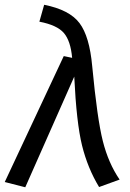

<svg xmlns="http://www.w3.org/2000/svg" viewBox="-37 -772 545 804"><path d="M127.9 -681.2 147.9 -752Q253.9 -731 295.9 -675.3Q337.9 -619.6 349.1 -495.1Q370.1 -273.9 393.6 -181.2Q417 -88.4 463.9 -20L377.9 11.2Q330.1 -67.9 306.6 -162.6Q283.2 -257.3 273.9 -451.2L68.8 12.2L-17.1 -9.8L230 -537.1L265.1 -529.8Q258.8 -600.6 230.5 -633.8Q202.1 -667 127.9 -681.2Z"/></svg>

Font: FiraSans-Italic
Style: Italic
Weight: 400
Italic angle: -8°
Designer: Carrois Corporate & Edenspiekermann AG
Foundry: Carrois Corporate GbR & Edenspiekermann AG
Version: Version 3.106;PS 003.106;hotconv 1.0.70;makeotf.lib2.5.58329